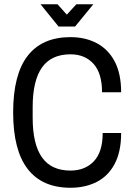

<svg xmlns="http://www.w3.org/2000/svg" viewBox="-20 -873 632 905"><path d="M312 12Q179 12 110.5 -76.5Q42 -165 42 -343Q42 -522 110.5 -610Q179 -698 312 -698Q382 -698 436 -669.5Q490 -641 520.5 -583.5Q551 -526 551 -438H461Q461 -528 420.5 -572.5Q380 -617 312 -617Q222 -617 178 -555Q134 -493 134 -368V-318Q134 -193 178 -131Q222 -69 312 -69Q381 -69 422.5 -113Q464 -157 464 -246H551Q551 -158 520.5 -100.5Q490 -43 436 -15.5Q382 12 312 12ZM256 -748 171 -853H251L295 -804L340 -853H420L334 -748Z"/></svg>

Font: Archivo Narrow
Style: Regular
Weight: 400
Designer: Hector Gatti
Foundry: Omnibus-Type
Version: Version 3.002